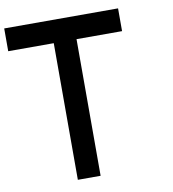

<svg xmlns="http://www.w3.org/2000/svg" viewBox="-93 -957 937 1038"><g transform="rotate(-10 375.0 -437.5)"><path d="M0 -750V-875H625V-750H375V0H250V-750Z"/></g></svg>

Font: Galmuri7 Regular
Style: Regular
Weight: 400
Designer: Lee Minseo (quiple)
Version: Version 2.399;hotconv 1.1.1;makeotfexe 2.6.0 DEVELOPMENT